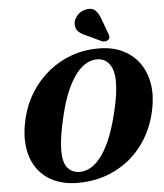

<svg xmlns="http://www.w3.org/2000/svg" viewBox="-61 -989 904 1056"><g transform="rotate(-5 390.5 -461.0)"><path d="M509.5 -713.6Q583.4 -712.6 638.9 -684.6Q694.5 -656.7 729 -607.2Q763.5 -557.8 773.7 -491Q783.9 -424.3 766.2 -345.2Q745.9 -255.2 702.3 -187.4Q658.7 -119.6 598.4 -74.3Q538.1 -29.1 466.7 -7.1Q395.4 14.8 319.1 12.9Q244.8 11.5 189 -16.1Q133.2 -43.7 99.7 -94Q66.2 -144.2 58.1 -214.2Q50 -284.1 71.1 -369.9Q89.6 -445 129.7 -508.2Q169.8 -571.4 227.6 -618.1Q285.3 -664.8 356.8 -689.9Q428.3 -715 509.5 -713.6ZM338.3 -46.2Q365.9 -45.2 395.3 -59.2Q424.6 -73.2 453.4 -107.8Q482.2 -142.4 508.8 -202.2Q535.3 -262.1 557.3 -352Q570.8 -406.8 576.9 -449.3Q582.9 -491.8 582.7 -524.3Q582.5 -568.1 571.2 -596.2Q559.8 -624.3 540.4 -638.7Q521 -653 495.6 -654.4Q466.1 -656.6 435.9 -641.8Q405.8 -627 377.5 -592.5Q349.3 -558 324.1 -501.4Q299 -444.8 279.5 -363.1Q264 -300.2 257.1 -253Q250.2 -205.8 250.1 -171.9Q250.1 -106.3 274.1 -77Q298.2 -47.8 338.3 -46.2ZM533.6 -873.3 565.7 -786.5Q568.4 -778.5 568.3 -770.7Q568.3 -763 560.5 -756.1Q553.6 -750.1 543.6 -749.3Q533.6 -748.5 525.6 -751.6L442.9 -790.6Q412.7 -803 397.8 -819Q382.9 -835 384.4 -862.1Q385.5 -884.4 404.9 -906.2Q424.2 -928.1 453.7 -933.5Q486.3 -939.8 504.4 -922.6Q522.5 -905.4 533.6 -873.3Z"/></g></svg>

Font: Fraunces Wonky
Style: Italic
Weight: 900
Italic angle: -16°
Version: Version 1.000;[b76b70a41]